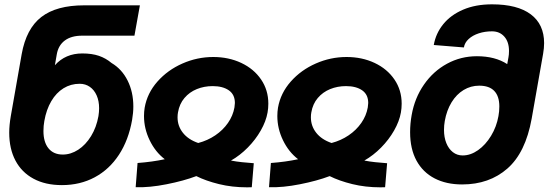

<svg xmlns="http://www.w3.org/2000/svg" viewBox="-20 -814 2468 864"><path d="M21.5 -217Q21.5 -250.5 28.5 -291L77.5 -570Q98 -685 166 -737.5Q234 -790 358.5 -790H609.5L585 -653.5H350Q301 -653.5 271.8 -631.8Q242.5 -610 235.5 -569.5L227 -520.5Q274.5 -573.5 350.5 -573.5Q393.5 -573.5 425 -562.8Q456.5 -552 482 -530.5Q528.5 -503 554.2 -451.5Q580 -400 580 -335Q580 -306.5 574.5 -274.5Q558.5 -183.5 515.2 -117.5Q472 -51.5 406.2 -16.2Q340.5 19 258.5 19Q184 19 130.8 -9.8Q77.5 -38.5 49.5 -91.5Q21.5 -144.5 21.5 -217ZM423 -291.5Q426 -310.5 426 -327Q426 -359.5 415 -384.5Q404 -409.5 384.2 -423.2Q364.5 -437 338.5 -437Q298.5 -437 265.8 -416.8Q233 -396.5 210.8 -358.8Q188.5 -321 179.5 -269.5Q175.5 -248 175.5 -224.5Q175.5 -174.5 198.2 -146.5Q221 -118.5 262.5 -118.5Q298.5 -118.5 332 -140.2Q365.5 -162 389.8 -201.5Q414 -241 423 -291.5Z M721.5 -97.5Q679 -130 653.5 -182.8Q628 -235.5 628 -292Q628 -311 631 -329.5Q642.5 -395 688.5 -447Q734.5 -499 801 -528.2Q867.5 -557.5 939.5 -557.5Q1009 -557.5 1065.8 -530.8Q1122.5 -504 1155 -456.2Q1187.5 -408.5 1187.5 -347.5Q1187.5 -327 1184 -307.5Q1177 -268 1153.5 -226.8Q1130 -185.5 1095 -150Q1060 -114.5 1019.5 -91.5Q1042 -87 1068.8 -84.2Q1095.5 -81.5 1122 -79.5L1113 28.5Q1106 29 1092 29Q1024.5 29 965.5 14.5Q906.5 0 863.5 -21.5Q806.5 0 729.5 15.2Q652.5 30.5 590.5 28.5L599 -80.5Q665.5 -85.5 721.5 -97.5ZM779 -286Q779 -247 803 -216.5Q827 -186 872 -170.5Q914 -181.5 948.8 -205Q983.5 -228.5 1006 -261Q1028.5 -293.5 1035 -330.5Q1037 -344.5 1037 -350.5Q1037 -388.5 1009.8 -407.5Q982.5 -426.5 937 -426.5Q898.5 -426.5 865.5 -413Q832.5 -399.5 810 -373Q787.5 -346.5 781 -308.5Q779 -298.5 779 -286Z M1321.5 -97.5Q1279 -130 1253.5 -182.8Q1228 -235.5 1228 -292Q1228 -311 1231 -329.5Q1242.5 -395 1288.5 -447Q1334.5 -499 1401 -528.2Q1467.5 -557.5 1539.5 -557.5Q1609 -557.5 1665.8 -530.8Q1722.5 -504 1755 -456.2Q1787.5 -408.5 1787.5 -347.5Q1787.5 -327 1784 -307.5Q1777 -268 1753.5 -226.8Q1730 -185.5 1695 -150Q1660 -114.5 1619.5 -91.5Q1642 -87 1668.8 -84.2Q1695.5 -81.5 1722 -79.5L1713 28.5Q1706 29 1692 29Q1624.5 29 1565.5 14.5Q1506.5 0 1463.5 -21.5Q1406.5 0 1329.5 15.2Q1252.5 30.5 1190.5 28.5L1199 -80.5Q1265.5 -85.5 1321.5 -97.5ZM1379 -286Q1379 -247 1403 -216.5Q1427 -186 1472 -170.5Q1514 -181.5 1548.8 -205Q1583.5 -228.5 1606 -261Q1628.5 -293.5 1635 -330.5Q1637 -344.5 1637 -350.5Q1637 -388.5 1609.8 -407.5Q1582.5 -426.5 1537 -426.5Q1498.5 -426.5 1465.5 -413Q1432.5 -399.5 1410 -373Q1387.5 -346.5 1381 -308.5Q1379 -298.5 1379 -286Z M1825.5 -219Q1825.5 -258 1832.5 -296.5Q1846 -373 1887.8 -433.2Q1929.5 -493.5 1991.5 -527.2Q2053.5 -561 2126 -561Q2208 -561 2262.5 -525.5L2268 -555.5Q2270.5 -568 2270.5 -584.5Q2270.5 -625.5 2249.5 -649.2Q2228.5 -673 2194 -673Q2162 -673 2134.5 -664Q2107 -655 2089 -638.5Q2071 -622 2067.5 -600.5L1932 -611.5Q1941 -663.5 1974.5 -705Q2008 -746.5 2064 -770.5Q2120 -794.5 2194 -794.5Q2308.5 -794.5 2368.5 -749.5Q2428.5 -704.5 2428.5 -620Q2428.5 -597.5 2424 -572L2372.5 -280Q2345 -127 2263.2 -55.5Q2181.5 16 2059.5 16Q1988.5 16 1935.8 -11.2Q1883 -38.5 1854.2 -91.2Q1825.5 -144 1825.5 -219ZM2223 -291.5Q2227 -313 2227 -335Q2227 -381 2204.2 -404.8Q2181.5 -428.5 2136.5 -428.5Q2098.5 -428.5 2066.2 -409Q2034 -389.5 2012 -353.5Q1990 -317.5 1981.5 -269.5Q1978 -250 1978 -229.5Q1978 -196 1988.5 -170Q1999 -144 2018 -129.2Q2037 -114.5 2062 -114.5Q2097.5 -114.5 2131.2 -138.2Q2165 -162 2189.8 -202.8Q2214.5 -243.5 2223 -291.5Z"/></svg>

Font: JuliaMono Black
Style: Italic
Weight: 900
Italic angle: -9°
Monospace: yes
Designer: cormullion
Foundry: corm
Version: Version 0.057; ttfautohint (v1.8.4)